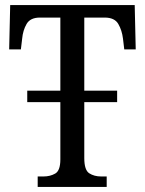

<svg xmlns="http://www.w3.org/2000/svg" viewBox="-20 -734 570 754"><path d="M128 0V-41H151Q177 -41 197 -52.5Q217 -64 217 -108V-333H87V-378H217V-665H137Q99 -665 84.5 -640Q70 -615 67 -582L62 -540H16L20 -714H509L513 -540H468L463 -582Q459 -615 444.5 -640Q430 -665 391 -665H311V-378H440V-333H311V-113Q311 -66 330.5 -53.5Q350 -41 377 -41H399V0Z"/></svg>

Font: Noto Serif Condensed
Style: Regular
Weight: 400
Width: 3
Designer: Monotype Design Team
Foundry: Monotype Imaging Inc.
Version: Version 2.013; ttfautohint (v1.8.4.7-5d5b)